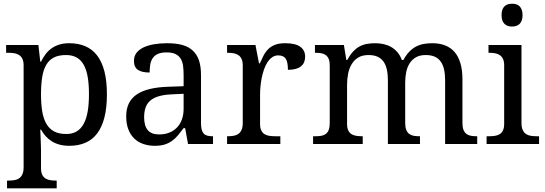

<svg xmlns="http://www.w3.org/2000/svg" viewBox="-20 -780 2953 1040"><path d="M337.9 -481.9Q298.8 -481.9 272.7 -469Q246.6 -456.1 231 -429.7Q215.3 -403.3 208.7 -363.3Q202.1 -323.2 202.1 -269Q202.1 -216.8 208.7 -176.8Q215.3 -136.7 231.2 -109.4Q247.1 -82 273.2 -68.1Q299.3 -54.2 338.9 -54.2Q372.1 -54.2 395.3 -68.1Q418.5 -82 433.3 -109.4Q448.2 -136.7 455.1 -177Q461.9 -217.3 461.9 -270Q461.9 -323.2 455.1 -363Q448.2 -402.8 433.3 -429.2Q418.5 -455.6 394.8 -468.8Q371.1 -481.9 337.9 -481.9ZM559.1 -269Q559.1 -196.8 545.7 -144Q532.2 -91.3 506.3 -57.1Q480.5 -22.9 442.4 -6.6Q404.3 9.8 355 9.8Q326.2 9.8 302.7 3.4Q279.3 -2.9 260.5 -14.6Q241.7 -26.4 227.3 -42.5Q212.9 -58.6 202.1 -78.1H198.2Q199.2 -52.2 200.2 -29.8Q200.7 -20.5 200.9 -10.5Q201.2 -0.5 201.4 8.3Q201.7 17.1 201.9 24.2Q202.1 31.2 202.1 35.2V130.9Q202.1 152.8 208.7 166.3Q215.3 179.7 226.6 186.8Q237.8 193.8 252.7 196Q267.6 198.2 284.2 198.2H287.1V240.2H18.1V198.2H25.9Q43 198.2 57.9 195.8Q72.8 193.4 83.7 185.8Q94.7 178.2 101.3 163.8Q107.9 149.4 107.9 126V-425.8Q107.9 -447.8 101.3 -461.2Q94.7 -474.6 83.5 -481.9Q72.3 -489.3 57.4 -491.7Q42.5 -494.1 25.9 -494.1H13.2V-536.1H188L198.2 -445.8H202.1Q213.4 -468.8 227.5 -487.3Q241.7 -505.9 260.3 -518.8Q278.8 -531.7 302.2 -538.8Q325.7 -545.9 355 -545.9Q404.3 -545.9 442.4 -529.5Q480.5 -513.2 506.3 -479.2Q532.2 -445.3 545.7 -393.1Q559.1 -340.8 559.1 -269Z M760.7 -145Q760.7 -98.1 780.5 -75Q800.3 -51.8 841.8 -51.8Q872.1 -51.8 896.7 -61.5Q921.4 -71.3 938.7 -89.4Q956.1 -107.4 965.3 -133.3Q974.6 -159.2 974.6 -190.9V-272L910.6 -269Q868.2 -267.1 839.6 -258.5Q811 -250 793.5 -234.6Q775.9 -219.2 768.3 -196.8Q760.7 -174.3 760.7 -145ZM881.8 -496.1Q853 -496.1 835.2 -488Q817.4 -480 807.4 -465.3Q797.4 -450.7 793.9 -430.7Q790.5 -410.6 790.5 -387.2Q749 -387.2 727.3 -401.4Q705.6 -415.5 705.6 -450.2Q705.6 -476.1 719.7 -494.1Q733.9 -512.2 758.5 -523.7Q783.2 -535.2 815.9 -540.5Q848.6 -545.9 885.7 -545.9Q931.6 -545.9 965.8 -536.9Q1000 -527.8 1022.9 -507.3Q1045.9 -486.8 1057.4 -453.9Q1068.8 -420.9 1068.8 -373V-113.8Q1068.8 -92.8 1072.3 -79.1Q1075.7 -65.4 1083 -57.1Q1090.3 -48.8 1102.3 -45.4Q1114.3 -42 1130.9 -42H1133.8V0H998.5L982.9 -85.9H974.6Q959 -64.9 944.3 -47.4Q929.7 -29.8 912.1 -17.1Q894.5 -4.4 872.3 2.7Q850.1 9.8 818.8 9.8Q785.6 9.8 757.1 0.2Q728.5 -9.3 707.8 -29.1Q687 -48.8 675.3 -78.9Q663.6 -108.9 663.6 -149.9Q663.6 -229.5 720.2 -268.1Q776.9 -306.6 891.6 -310.1L974.6 -313V-373Q974.6 -399.9 971.7 -422.6Q968.8 -445.3 959 -461.7Q949.2 -478 930.9 -487.1Q912.6 -496.1 881.8 -496.1Z M1498.5 0H1210V-42H1212.9Q1230 -42 1244.9 -44.4Q1259.8 -46.9 1270.8 -54.4Q1281.7 -62 1288.3 -76.2Q1294.9 -90.3 1294.9 -113.8V-425.8Q1294.9 -447.8 1288.3 -461.2Q1281.7 -474.6 1270.5 -481.9Q1259.3 -489.3 1244.4 -491.7Q1229.5 -494.1 1212.9 -494.1H1210V-536.1H1363.8L1382.8 -437H1387.7Q1397.5 -459.5 1407.7 -479.2Q1418 -499 1432.9 -513.9Q1447.8 -528.8 1469.7 -537.4Q1491.7 -545.9 1524.9 -545.9Q1579.6 -545.9 1606.2 -526.9Q1632.8 -507.8 1632.8 -473.1Q1632.8 -457.5 1627.7 -444.3Q1622.6 -431.2 1611.3 -421.6Q1600.1 -412.1 1582.5 -407Q1564.9 -401.9 1539.6 -401.9Q1539.6 -443.4 1527.8 -461.7Q1516.1 -480 1486.8 -480Q1468.3 -480 1453.6 -469.5Q1439 -459 1428 -441.7Q1417 -424.3 1409.4 -401.9Q1401.9 -379.4 1397.2 -355.7Q1392.6 -332 1390.6 -308.6Q1388.7 -285.2 1388.7 -266.1V-108.9Q1388.7 -86.9 1395.3 -73.5Q1401.9 -60.1 1413.1 -53.2Q1424.3 -46.4 1439.2 -44.2Q1454.1 -42 1470.7 -42H1498.5Z M1944.8 -42V0H1675.8V-42H1689Q1706.1 -42 1720.2 -44.4Q1734.4 -46.9 1744.6 -54.4Q1754.9 -62 1760.5 -76.2Q1766.1 -90.3 1766.1 -113.8V-425.8Q1766.1 -447.8 1760.3 -461.2Q1754.4 -474.6 1744.1 -481.9Q1733.9 -489.3 1719.7 -491.7Q1705.6 -494.1 1689 -494.1H1686V-536.1H1842.8L1856 -455.1H1860.8Q1876 -482.9 1892.6 -500.7Q1909.2 -518.6 1928 -528.6Q1946.8 -538.6 1967.5 -542.2Q1988.3 -545.9 2011.7 -545.9Q2036.1 -545.9 2058.1 -541Q2080.1 -536.1 2098.9 -525.4Q2117.7 -514.6 2132.6 -497.3Q2147.5 -480 2156.7 -455.1H2165Q2180.2 -482.9 2197.8 -500.7Q2215.3 -518.6 2235.1 -528.6Q2254.9 -538.6 2276.6 -542.2Q2298.3 -545.9 2321.8 -545.9Q2359.9 -545.9 2390.1 -534.4Q2420.4 -522.9 2441.4 -499.3Q2462.4 -475.6 2473.6 -438.5Q2484.9 -401.4 2484.9 -350.1V-113.8Q2484.9 -90.3 2490.7 -76.2Q2496.6 -62 2506.8 -54.4Q2517.1 -46.9 2531.2 -44.4Q2545.4 -42 2562 -42H2564.9V0H2391.1V-345.2Q2391.1 -377.9 2385.5 -403.3Q2379.9 -428.7 2367.4 -446.3Q2355 -463.9 2335 -472.9Q2314.9 -481.9 2286.1 -481.9Q2254.9 -481.9 2233.6 -470Q2212.4 -458 2199.2 -437.5Q2186 -417 2180.4 -390.1Q2174.8 -363.3 2174.8 -333V-113.8Q2174.8 -90.3 2180.7 -76.2Q2186.5 -62 2196.8 -54.4Q2207 -46.9 2221.2 -44.4Q2235.4 -42 2252 -42H2254.9V0H2081.1V-345.2Q2081.1 -377.9 2075.4 -403.3Q2069.8 -428.7 2057.4 -446.3Q2044.9 -463.9 2024.9 -472.9Q2004.9 -481.9 1976.1 -481.9Q1943.4 -481.9 1921.1 -468.8Q1898.9 -455.6 1885.3 -433.1Q1871.6 -410.6 1865.7 -381.3Q1859.9 -352.1 1859.9 -319.8V-108.9Q1859.9 -86.9 1866.5 -73.5Q1873 -60.1 1884.3 -53.2Q1895.5 -46.4 1910.4 -44.2Q1925.3 -42 1941.9 -42Z M2628.9 -42Q2645.5 -42 2660.4 -44.2Q2675.3 -46.4 2686.5 -53.2Q2697.8 -60.1 2704.3 -73.5Q2710.9 -86.9 2710.9 -108.9V-425.8Q2710.9 -447.8 2704.3 -461.2Q2697.8 -474.6 2686.5 -481.9Q2675.3 -489.3 2660.4 -491.7Q2645.5 -494.1 2628.9 -494.1H2626V-536.1H2804.7V-113.8Q2804.7 -90.3 2811.3 -76.2Q2817.9 -62 2828.9 -54.4Q2839.8 -46.9 2855 -44.4Q2870.1 -42 2886.7 -42H2899.9V0H2615.7V-42ZM2696.8 -698.2Q2696.8 -715.8 2701.2 -727.5Q2705.6 -739.3 2713.4 -746.6Q2721.2 -753.9 2731.4 -756.8Q2741.7 -759.8 2753.9 -759.8Q2765.6 -759.8 2775.9 -756.8Q2786.1 -753.9 2793.7 -746.6Q2801.3 -739.3 2805.9 -727.5Q2810.5 -715.8 2810.5 -698.2Q2810.5 -680.7 2805.9 -668.9Q2801.3 -657.2 2793.7 -649.9Q2786.1 -642.6 2775.9 -639.4Q2765.6 -636.2 2753.9 -636.2Q2741.7 -636.2 2731.4 -639.4Q2721.2 -642.6 2713.4 -649.9Q2705.6 -657.2 2701.2 -668.9Q2696.8 -680.7 2696.8 -698.2Z"/></svg>

Font: Droid-TTFautohint Serif
Style: Regular
Weight: 400
Foundry: Ascender Corporation
Version: Version 1.00; ttfautohint (v1.00rc1.4-1a1c-dirty) -l 8 -r 50